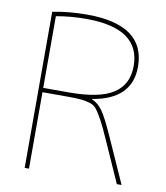

<svg xmlns="http://www.w3.org/2000/svg" viewBox="-83 -809 758 878"><g transform="rotate(10 296.0 -370.0)"><path d="M340 -364V-362Q368 -351 389.5 -321Q411 -291 447 -210L541 0H519L429 -202Q407 -251 394 -275Q381 -299 367.5 -318.5Q354 -338 334 -344Q314 -350 293.5 -352.5Q273 -355 231 -355H111V0H91V-725Q166 -740 251 -740Q521 -740 521 -545Q521 -394 340 -364ZM111 -375H231Q372 -375 436.5 -417Q501 -459 501 -545Q501 -720 251 -720Q178 -720 111 -708Z"/></g></svg>

Font: M PLUS 1p Thin
Style: Regular
Weight: 250
Version: Version 1.062